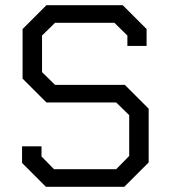

<svg xmlns="http://www.w3.org/2000/svg" viewBox="-20 -720 653 740"><path d="M65 -92V-156H140V-117L188 -68H428L478 -119V-276L428 -325H159L67 -417V-608L159 -700H453L545 -608V-543H471V-583L421 -632H192L142 -583V-442L192 -393H461L553 -301V-94L459 0H157Z"/></svg>

Font: Chakra Petch
Style: Regular
Weight: 400
Designer: Katatrad Aksorn Co.,Ltd.
Foundry: Cadson Demak Co.,Ltd.
Version: Version 1.000; ttfautohint (v1.6)